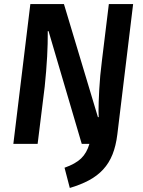

<svg xmlns="http://www.w3.org/2000/svg" viewBox="-20 -711 709 949"><path d="M299 118Q353 99 381 72Q409 45 422 0H384L220 -557H216V-540Q216 -522 215.5 -494Q215 -466 213 -431.5Q211 -397 208 -358.5Q205 -320 201 -283L166 0H46L130 -691H296L464 -132H468Q468 -137 467.5 -144.5Q467 -152 467 -162Q467 -201 470.5 -268Q474 -335 484 -413L518 -691H638L560 -47Q553 10 536 52.5Q519 95 490 126.5Q461 158 420 180Q379 202 325 218Z"/></svg>

Font: Xgbmvzvtohvqztyvzapvmeyoton
Style: Regular
Weight: 500
Italic angle: -8°
Designer: Carrois Corporate & Edenspiekermann
Foundry: Carrois Corporate GbR & Edenspiekermann AG
Version: Version 2.001